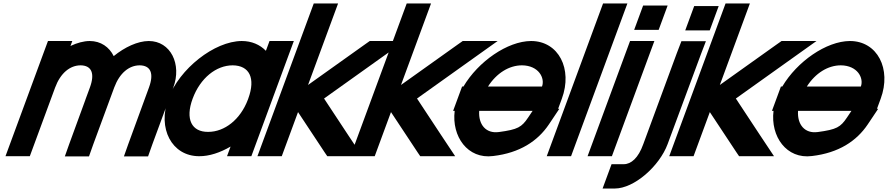

<svg xmlns="http://www.w3.org/2000/svg" viewBox="-20 -849 5110 1105"><path d="M634.4 -526.1C698.1 -577.8 772.1 -612.5 836.1 -613C962.1 -613 1027.6 -479 977.2 -345L857.4 -20L832.2 51H693.2L718 -19L837.2 -345C867.8 -428 846.1 -472 784.4 -473C722.9 -473 668.6 -428.6 637.9 -346.7L637.2 -345L611.4 -275L517.4 -20L492.2 51H353.2L378 -19L471.6 -275H471.4L497.2 -345C527.8 -428 506.1 -472 444.4 -473C382.4 -473 327.8 -428 297.2 -345L271.4 -275L177.4 -20L151.6 50H11.6L37.4 -20L131.4 -275L157.2 -345L230.2 -543L256.1 -613H396.1L385.5 -584.4C423.1 -602.2 461.1 -612.7 496.1 -613C560.4 -613 608.9 -578.1 634.4 -526.1Z M948.6 -281C1012.1 -453 1213.7 -612 1371.1 -613C1428.6 -613 1476.1 -591.8 1510.3 -556.6L1531.1 -613H1671.1L1645.2 -543L1549.9 -284.6L1548.6 -281L1452.4 -20L1426.6 50H1286.6L1307 -5.5C1247.2 29.4 1184.3 50.4 1126.6 50C967.6 50 885.9 -111 948.6 -281ZM1088.6 -281C1045.1 -163 1082.8 -89 1178.2 -90C1272.7 -90 1363.3 -160.8 1406.7 -275.7L1408.6 -281C1452.5 -400 1415.1 -472 1319.4 -473C1224.4 -473 1132.5 -400 1088.6 -281Z M1752.8 -360 2079.7 -593 2108.1 -613H2309.1L2140.8 -493L1845 -282L1984.8 -70L2064.6 50H1863.6L1849.9 30L1695.2 -203.9L1627.4 -20L1601.6 50H1461.6L1487.4 -20L1558.2 -212L1609.8 -352L1759.9 -759L1785.7 -829H1925.7L1899.9 -759Z M2287.8 -360 2614.7 -593 2643.1 -613H2844.1L2675.8 -493L2380 -282L2519.8 -70L2599.6 50H2398.6L2384.9 30L2230.2 -203.9L2162.4 -20L2136.6 50H1996.6L2022.4 -20L2093.2 -212L2144.8 -352L2294.9 -759L2320.7 -829H2460.7L2434.9 -759Z M2788.5 -351H3099.4C3117.5 -400 3080.1 -472 2984.4 -473C2909.8 -473 2837.7 -428 2788.5 -351ZM2596.8 -211H2587.8L2613.6 -281L2639.4 -351H2647.2C2731.8 -494.4 2900.3 -612.1 3036.1 -613C3195.1 -613 3276.7 -452 3213.6 -281L3192.2 -223H3199.2L3139 -133C3074.6 -37 2971.6 31 2817.9 49C2671.7 68 2578.6 -63.3 2596.8 -211ZM3045.2 -211H2737.9C2732.5 -131 2777.7 -79.5 2849.8 -89H2850.8C2961.4 -104 2982.1 -117 3019.8 -173Z M3424.9 -759 3450.7 -829H3590.7L3564.9 -759L3292.4 -20L3266.6 50H3126.6L3152.4 -20Z M3699.7 -677H3629.7L3681.3 -817H3751.3H3752.3H3822.3L3770.7 -677H3700.7ZM3580.2 -543 3606.1 -613H3746.1L3720.2 -543L3527.4 -20L3501.6 50H3361.6L3387.4 -20Z M3993.6 -674H3923.6L3975.2 -814H4045.2H4046.2H4116.2L4064.6 -674H3994.6ZM3875.2 -543 3901.7 -612H4042.7L4015.9 -542L3822.4 -20C3775.5 107 3630 236 3518 236H3448L3499.6 96H3569.6C3612.6 96 3653.9 60 3682 -19L3682.4 -20Z M4122.8 -360 4449.7 -593 4478.1 -613H4679.1L4510.8 -493L4215 -282L4354.8 -70L4434.6 50H4233.6L4219.9 30L4065.2 -203.9L3997.4 -20L3971.6 50H3831.6L3857.4 -20L3928.2 -212L3979.8 -352L4129.9 -759L4155.7 -829H4295.7L4269.9 -759Z M4623.5 -351H4934.4C4952.5 -400 4915.1 -472 4819.4 -473C4744.8 -473 4672.7 -428 4623.5 -351ZM4431.8 -211H4422.8L4448.6 -281L4474.4 -351H4482.2C4566.8 -494.4 4735.3 -612.1 4871.1 -613C5030.1 -613 5111.7 -452 5048.6 -281L5027.2 -223H5034.2L4974 -133C4909.6 -37 4806.6 31 4652.9 49C4506.7 68 4413.6 -63.3 4431.8 -211ZM4880.2 -211H4572.9C4567.5 -131 4612.7 -79.5 4684.8 -89H4685.8C4796.4 -104 4817.1 -117 4854.8 -173Z"/></svg>

Font: Nordica Plus
Style: NordicaClassicRgObl
Weight: 500
Version: Version 1.01